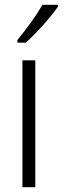

<svg xmlns="http://www.w3.org/2000/svg" viewBox="-20 -785 263 805"><path d="M128 0H74V-532H128ZM223 -757Q208 -735 184.5 -707Q161 -679 135 -652Q109 -625 88 -606H53V-617Q83 -654 110.5 -692Q138 -730 158 -765H223Z"/></svg>

Font: Noto Sans Devanagari UI Condensed Light
Style: Regular
Weight: 300
Width: 3
Designer: Jelle Bosma - Monotype Design Team
Foundry: Monotype Imaging Inc.
Version: Version 2.004; ttfautohint (v1.8.4.7-5d5b)